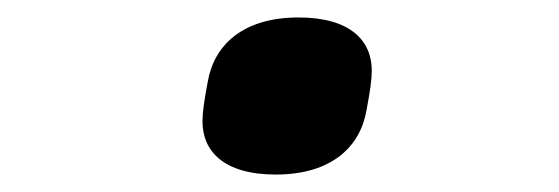

<svg xmlns="http://www.w3.org/2000/svg" viewBox="-20 -416 640 220"><path d="M296 -216C360 -216 393 -248 400 -290C404 -311 406 -325 406 -335C406 -369 382 -396 322 -396C258 -396 225 -364 218 -322C214 -301 212 -287 212 -277C212 -243 236 -216 296 -216Z"/></svg>

Font: IBM Plex Mono SmBld
Style: Italic
Weight: 600
Italic angle: -9.5°
Monospace: yes
Designer: Mike Abbink, Paul van der Laan, Pieter van Rosmalen
Foundry: Bold Monday
Version: Version 2.004